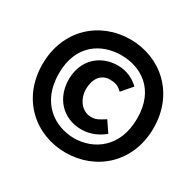

<svg xmlns="http://www.w3.org/2000/svg" viewBox="-182 -987 1310 1283"><g transform="rotate(30 472.5 -345.5)"><path d="M902 -345C902 -77 706 91 473 91C240 91 45 -77 45 -345C45 -613 240 -782 473 -782C706 -782 902 -613 902 -345ZM775 -346C775 -572 623 -660 473 -660C323 -660 171 -571 171 -346C171 -123 321 -23 473 -21C623 -21 775 -121 775 -346ZM604 -242 659 -161C614 -124 555 -96 487 -96C344 -96 248 -201 248 -346C248 -492 350 -589 488 -589C564 -589 617 -555 652 -522L584 -443C552 -474 527 -481 488 -481C416 -481 380 -420 380 -346C380 -272 428 -201 501 -201C544 -201 561 -216 604 -242Z"/></g></svg>

Font: Repo Black
Style: Regular
Weight: 900
Designer: Stefan Peev
Foundry: Context Ltd
Version: Version 1.502